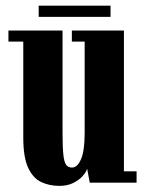

<svg xmlns="http://www.w3.org/2000/svg" viewBox="-20 -628 499 660"><path d="M184.5 11Q150 11 122 -2Q94 -15 77 -50.8Q60 -86.5 60 -155.5V-485H9V-523H195V-171Q195 -122 197.8 -96.2Q200.5 -70.5 207.5 -61.2Q214.5 -52 227.5 -52Q246 -52 258.5 -80.8Q271 -109.5 271 -170V-485H227V-523H406V-39H449.5V0H288.5L279.5 -48.5Q277 -37.5 264.8 -23.5Q252.5 -9.5 232 0.8Q211.5 11 184.5 11ZM113 -570V-608.5H360V-570Z"/></svg>

Font: Imbue 10pt ExtraBold
Style: Regular
Weight: 800
Designer: Tyler Finck
Foundry: Etcetera Type Company
Version: Version 1.102; ttfautohint (v1.8.3)